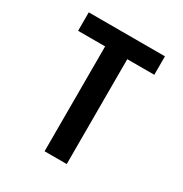

<svg xmlns="http://www.w3.org/2000/svg" viewBox="-171 -863 942 991"><g transform="rotate(30 300.0 -367.5)"><path d="M234 0V-625H73V-735H527V-625H366V0Z"/></g></svg>

Font: Iosevka Extrabold Extended
Style: Regular
Weight: 800
Width: 7
Monospace: yes
Designer: Belleve Invis
Foundry: Belleve Invis
Version: Version 32.5.0; ttfautohint (v1.8.4)